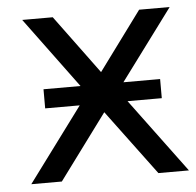

<svg xmlns="http://www.w3.org/2000/svg" viewBox="-44 -575 632 620"><g transform="rotate(-5 272.0 -265.5)"><path d="M99 -240H211L33 0H132L288 -211L445 0H544L366 -240H477V-302H358L528 -531H429L289 -341L149 -531H50L219 -302H99Z"/></g></svg>

Font: Cheyenne Sans
Style: Regular
Weight: 400
Designer: The Public Sans project authors (U.S. Web Design System), Libre Franklin designed by Pablo Impallari and Rodrigo Fuenzal
Foundry: The Cheyenne Sans Project Authors
Version: Version 2.007